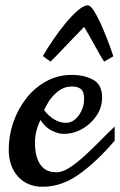

<svg xmlns="http://www.w3.org/2000/svg" viewBox="-20 -695 456 730"><path d="M142.6 15.1Q83.5 15.1 48.3 -23.9Q13.2 -63 13.2 -126Q13.2 -178.7 30.5 -229.5Q47.9 -280.3 79.8 -321Q111.8 -361.8 155.8 -386Q199.7 -410.2 252.9 -410.2Q300.8 -410.2 334.5 -391.6Q368.2 -373 368.2 -324.2Q368.2 -286.6 346.9 -255.1Q325.7 -223.6 292.5 -204.8Q259.3 -186 222.2 -186Q201.7 -186 177 -198.2Q152.3 -210.4 133.8 -238.8Q112.8 -194.8 112.8 -152.8Q112.8 -123.5 119.9 -97.9Q127 -72.3 145 -56.2Q163.1 -40 194.8 -40Q217.8 -40 246.1 -58.6Q274.4 -77.1 304.7 -105.2Q335 -133.3 363.8 -162.6Q392.6 -191.9 416 -213.9V-160.2Q348.6 -81.1 281.5 -33Q214.4 15.1 142.6 15.1ZM230 -228Q258.8 -228 279.3 -256.3Q299.8 -284.7 299.8 -318.8Q299.8 -346.7 287.6 -356.4Q275.4 -366.2 253.9 -366.2Q225.1 -366.2 203.1 -349.6Q181.2 -333 167.2 -311.8Q153.3 -290.5 147.9 -275.9Q165 -253.4 186.8 -240.7Q208.5 -228 230 -228ZM171.9 -460.9 143.1 -481.9Q159.2 -510.3 181.9 -543.5Q204.6 -576.7 229.2 -606.7Q253.9 -636.7 276.4 -655.8Q298.8 -674.8 314 -674.8Q323.2 -674.8 335.9 -655.5Q348.6 -636.2 361.6 -607.9Q374.5 -579.6 385.7 -550.8Q397 -522 403.8 -502Q410.6 -481.9 411.1 -481L376 -460.9Q364.7 -476.6 343.8 -515.4Q322.8 -554.2 299.8 -592.8Q274.4 -566.9 249.3 -540.5Q224.1 -514.2 203.9 -492.9Q183.6 -471.7 171.9 -460.9Z"/></svg>

Font: Norican
Style: Regular
Weight: 400
Designer: Vernon Adams
Foundry: Vernon Adams
Version: Version 1.100; ttfautohint (v1.8.4.7-5d5b);gftools[0.9.33]